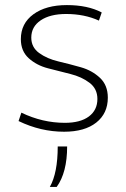

<svg xmlns="http://www.w3.org/2000/svg" viewBox="-20 -508 495 755"><path d="M232 10Q140 10 53 -32L64 -65Q147 -25 235 -25Q296 -25 329.5 -50Q363 -75 363 -119Q363 -159 332 -182.5Q301 -206 257 -217Q213 -228 168.5 -239.5Q124 -251 93 -279Q62 -307 62 -354Q62 -416 111.5 -452Q161 -488 243 -488Q325 -488 380 -459L369 -427Q312 -453 240 -453Q177 -453 140 -428Q103 -403 103 -360Q103 -322 134 -299.5Q165 -277 209.5 -266.5Q254 -256 298 -243.5Q342 -231 373 -202Q404 -173 404 -124Q404 -62 358.5 -26Q313 10 232 10ZM176 227Q207 172 207 68H244Q244 170 203 227Z"/></svg>

Font: Cantarell Light
Style: Regular
Weight: 300
Designer: Dave Crossland, Nikolaus Waxweiler, Florian Fecher, Jacques Le Bailly, Eben Sorkin, Alexei Vanyashin, Alexios Zavras, Em
Version: Version 0.303